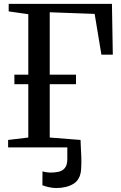

<svg xmlns="http://www.w3.org/2000/svg" viewBox="-20 -763 626 994"><path d="M270.5 210.5Q253.5 210.5 233 206Q212.5 201.5 199.5 196L200 124Q210.5 127.5 223 129Q235.5 130.5 241.5 130.5Q264.5 130.5 284.2 126Q304 121.5 316.2 106.2Q328.5 91 328.5 59.5V0H22V-38.5L126.5 -51V-327H54.5V-376.5H126.5V-689.5L25 -704V-743H559.5L564 -480H505L470 -691L237.5 -699.5V-376.5H373.5V-327H237.5V-51L397 -38.5Q397 -24.5 398.5 -1.2Q400 22 401 51.2Q402 80.5 400 113Q396.5 166.5 360.5 188.5Q324.5 210.5 270.5 210.5Z"/></svg>

Font: Merriweather 60pt
Style: Regular
Weight: 400
Version: Version 2.100